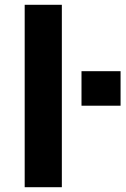

<svg xmlns="http://www.w3.org/2000/svg" viewBox="-20 -781 526 801"><path d="M83 0V-761H238V0ZM320 -340V-484H483V-340Z"/></svg>

Font: Ruda SemiBold
Style: Bold
Weight: 900
Designer: Mariela Monsalve and Angelina Sanchez
Foundry: Mariela Monsalve and Angelina Sanchez
Version: Version 2.000